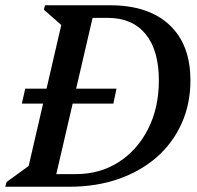

<svg xmlns="http://www.w3.org/2000/svg" viewBox="-46 -710 750 730"><path d="M-26 0 -21 -18 63 -79 187 -615 121 -673 125 -690H372Q518 -690 598 -615.5Q678 -541 678 -404Q678 -315 644.5 -240.5Q611 -166 550 -112.5Q489 -59 404.5 -29.5Q320 0 218 0ZM364 -642H306L168 -48H242Q334 -48 405 -93.5Q476 -139 517 -219.5Q558 -300 558 -404Q558 -519 507.5 -580.5Q457 -642 364 -642ZM37 -316 50 -373H397L385 -316Z"/></svg>

Font: Platypi
Style: Italic
Weight: 400
Italic angle: -13°
Designer: David Sargent
Foundry: Bolt Cutter Type
Version: Version 1.200; ttfautohint (v1.8.4.7-5d5b)